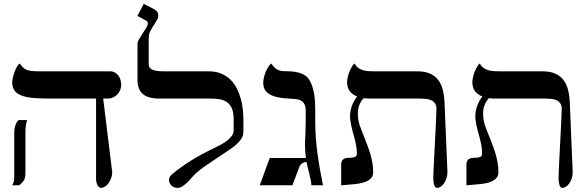

<svg xmlns="http://www.w3.org/2000/svg" viewBox="-20 -939 2977 973"><path d="M117.7 -330.6Q108.9 -306.2 108.9 -266.6V-65.9Q108.9 -51.8 107.4 -43Q106 -34.2 102.5 -27.6Q99.1 -21 93.3 -14.9Q87.4 -8.8 78.1 0H41.5Q45.4 -6.3 47.6 -11.5Q49.8 -16.6 50.3 -20.5Q52.2 -28.3 52.2 -50.3V-265.1Q52.2 -288.1 58.1 -304.4Q64 -320.8 73.7 -330.6ZM466.8 -439.5H226.1Q177.7 -439.5 142.8 -443.1Q107.9 -446.8 85.4 -456.3Q63 -465.8 52.5 -481.7Q42 -497.6 42 -522.5Q42 -532.2 45.2 -546.1Q48.3 -560.1 53.5 -574.2Q58.6 -588.4 65.4 -600.1Q72.3 -611.8 80.1 -617.2Q88.4 -605.5 95.9 -597.9Q103.5 -590.3 114 -585.7Q124.5 -581.1 140.6 -579.3Q156.7 -577.6 182.1 -577.6H537.6Q551.3 -577.6 562 -571.8Q572.8 -565.9 579.8 -556.2Q586.9 -546.4 590.6 -534.2Q594.2 -522 594.2 -508.8Q594.2 -496.1 589.6 -483.9Q585 -471.7 575.9 -461.7Q566.9 -451.7 553.7 -445.6Q540.5 -439.5 522.9 -439.5H502.9L548.8 -65.4Q548.3 -49.3 543 -34.9Q537.6 -20.5 529.5 -9.8Q521.5 1 511.5 7.1Q501.5 13.2 491.7 13.2Q482.4 13.2 474.6 0Q466.8 -13.2 466.8 -35.2Z M1213.4 -269.5Q1213.4 -250.5 1201.7 -233.6Q1189.9 -216.8 1172.6 -202.4Q1155.3 -188 1135.7 -175.5Q1116.2 -163.1 1101.1 -152.3Q1068.8 -129.9 1032.5 -106.2Q996.1 -82.5 966.8 -55.2Q959.5 -48.3 949.7 -36.6Q939.9 -24.9 928.5 -13.9Q917 -2.9 904.5 5.1Q892.1 13.2 879.4 13.2Q870.6 13.2 862.8 10Q855 6.8 849.1 1.2Q843.3 -4.4 839.8 -11.5Q836.4 -18.6 836.4 -26.4Q836.4 -43.5 853.5 -57.6Q890.6 -88.4 945.3 -123.3Q1000 -158.2 1076.2 -193.8Q1087.4 -199.2 1102.5 -207.8Q1117.7 -216.3 1131.3 -226.8Q1145 -237.3 1154.5 -250.2Q1164.1 -263.2 1164.1 -277.3V-334.5Q1164.1 -366.2 1156.2 -386.7Q1148.4 -407.2 1133.5 -418.9Q1118.7 -430.7 1096.9 -435.1Q1075.2 -439.5 1046.9 -439.5H788.6Q731 -439.5 703.9 -462.4Q676.8 -485.4 676.8 -534.2V-715.3Q676.8 -726.6 683.8 -738.8Q690.9 -751 703.1 -770Q715.8 -790 722.4 -800.3Q729 -810.5 729 -819.8Q729 -830.1 719.7 -835L676.3 -858.4L708.5 -919.4L759.8 -893.1Q782.2 -882.3 782.2 -859.4Q782.2 -846.7 773.9 -835Q760.3 -814 751.7 -799.6Q743.2 -785.2 739.3 -776.9Q735.4 -768.6 734.4 -756.6Q733.4 -744.6 733.4 -728V-615.7Q733.4 -607.4 736.3 -600.3Q739.3 -593.3 747.6 -588.1Q755.9 -583 770.8 -580.3Q785.6 -577.6 809.1 -577.6H1038.1Q1073.7 -577.6 1100.8 -566.2Q1127.9 -554.7 1147.5 -535.6Q1167 -516.6 1179.7 -491.7Q1192.4 -466.8 1200 -439.7Q1207.5 -412.6 1210.4 -385.5Q1213.4 -358.4 1213.4 -334.5Z M1558.1 0Q1557.6 -11.7 1554.4 -27.8Q1551.3 -43.9 1547.1 -60.8Q1543 -77.6 1538.8 -93.3Q1534.7 -108.9 1533.2 -118.7Q1504.9 -114.7 1497.1 -93.3L1461.9 0H1296.4L1346.7 -138.2H1530.3Q1527.8 -156.7 1526.6 -177.5Q1525.4 -198.2 1525.4 -219.7Q1525.4 -221.2 1525.6 -223.6Q1525.9 -226.1 1526.4 -231.7Q1526.9 -237.3 1527.3 -247.8Q1527.8 -258.3 1528.3 -275.6Q1528.8 -293 1529.1 -318.8Q1529.3 -344.7 1529.3 -381.3Q1528.3 -401.9 1521.7 -413.1Q1515.1 -424.3 1504.2 -429.9Q1493.2 -435.5 1478 -437Q1462.9 -438.5 1444.8 -439.5Q1408.7 -440.9 1383.5 -447Q1358.4 -453.1 1343 -463.1Q1327.6 -473.1 1320.8 -487.3Q1314 -501.5 1314 -520Q1314 -530.3 1317.1 -544.7Q1320.3 -559.1 1325.9 -573.2Q1331.5 -587.4 1338.9 -599.4Q1346.2 -611.3 1354.5 -617.2Q1362.3 -606 1369.4 -598.6Q1376.5 -591.3 1384.5 -586.7Q1392.6 -582 1403.3 -580.1Q1414.1 -578.1 1429.2 -578.1Q1476.6 -578.1 1505.1 -567.4Q1533.7 -556.6 1547.4 -534.7Q1556.6 -519.5 1562.5 -501.5Q1568.4 -483.4 1571.8 -463.6Q1575.2 -443.8 1576.4 -423.3Q1577.6 -402.8 1577.6 -382.8V-318.8Q1577.6 -276.4 1580.8 -236.3Q1584 -196.3 1589.4 -157.2Q1594.7 -118.2 1601.8 -79.1Q1608.9 -40 1616.7 0Z M1859.9 -439.5Q1850.6 -439.5 1841.3 -439.9Q1832 -440.4 1822.8 -441.4Q1808.1 -425.8 1800.8 -406Q1793.5 -386.2 1793.5 -365.2Q1793.5 -347.2 1795.9 -332.5Q1798.3 -317.9 1803 -303.7Q1807.6 -289.6 1814 -273.9Q1820.3 -258.3 1828.1 -238.3Q1836.9 -215.3 1844.7 -194.6Q1852.5 -173.8 1858.4 -152.8Q1864.3 -131.8 1867.7 -110.6Q1871.1 -89.4 1871.1 -65.9Q1871.1 -49.8 1863 -39.3Q1855 -28.8 1842 -22Q1829.1 -15.1 1812.3 -11.5Q1795.4 -7.8 1777.3 -5.9Q1759.3 -3.9 1741.5 -2.7Q1723.6 -1.5 1709 0V-106.4Q1709 -139.2 1747.6 -139.2Q1766.1 -139.2 1777.3 -143.1Q1788.6 -147 1788.6 -160.2Q1788.6 -183.6 1783.9 -206.8Q1779.3 -230 1772.9 -252.4Q1770 -262.2 1766.6 -274.7Q1763.2 -287.1 1760.5 -300.3Q1757.8 -313.5 1755.9 -325.9Q1753.9 -338.4 1753.9 -348.6Q1753.9 -374.5 1762.7 -400.4Q1771.5 -426.3 1789.6 -450.2Q1767.6 -458.5 1753.7 -475.3Q1739.7 -492.2 1738.8 -522.5Q1739.3 -538.6 1744.4 -556.9Q1749.5 -575.2 1757.8 -591.3Q1762.2 -600.1 1766.8 -606.7Q1771.5 -613.3 1776.9 -617.2Q1784.7 -602.5 1795.9 -594.7Q1807.1 -586.9 1820.6 -583Q1834 -579.1 1848.9 -578.4Q1863.8 -577.6 1878.9 -577.6H2094.7Q2131.8 -577.6 2157.5 -566.7Q2183.1 -555.7 2199.5 -535.2Q2215.8 -514.6 2223.6 -484.9Q2231.4 -455.1 2232.9 -417L2247.6 -65.4Q2247.1 -49.3 2242.4 -34.9Q2237.8 -20.5 2230.2 -9.8Q2222.7 1 2213.1 7.1Q2203.6 13.2 2193.8 13.2Q2189.5 13.2 2186 9Q2182.6 4.9 2180.4 -2Q2178.2 -8.8 2177 -17.6Q2175.8 -26.4 2175.8 -35.2Q2175.8 -43 2176.8 -67.6Q2177.7 -92.3 2179.4 -126Q2181.2 -159.7 2183.1 -198.5Q2185.1 -237.3 2187 -273.9Q2189 -310.5 2190.2 -341.3Q2191.4 -372.1 2191.9 -389.2Q2191.4 -406.2 2183.8 -416.3Q2176.3 -426.3 2164.6 -431.4Q2152.8 -436.5 2138.2 -438Q2123.5 -439.5 2108.9 -439.5Z M2494.6 -439.5Q2485.4 -439.5 2476.1 -439.9Q2466.8 -440.4 2457.5 -441.4Q2442.9 -425.8 2435.5 -406Q2428.2 -386.2 2428.2 -365.2Q2428.2 -347.2 2430.7 -332.5Q2433.1 -317.9 2437.7 -303.7Q2442.4 -289.6 2448.7 -273.9Q2455.1 -258.3 2462.9 -238.3Q2471.7 -215.3 2479.5 -194.6Q2487.3 -173.8 2493.2 -152.8Q2499 -131.8 2502.4 -110.6Q2505.9 -89.4 2505.9 -65.9Q2505.9 -49.8 2497.8 -39.3Q2489.7 -28.8 2476.8 -22Q2463.9 -15.1 2447 -11.5Q2430.2 -7.8 2412.1 -5.9Q2394 -3.9 2376.2 -2.7Q2358.4 -1.5 2343.8 0V-106.4Q2343.8 -139.2 2382.3 -139.2Q2400.9 -139.2 2412.1 -143.1Q2423.3 -147 2423.3 -160.2Q2423.3 -183.6 2418.7 -206.8Q2414.1 -230 2407.7 -252.4Q2404.8 -262.2 2401.4 -274.7Q2397.9 -287.1 2395.3 -300.3Q2392.6 -313.5 2390.6 -325.9Q2388.7 -338.4 2388.7 -348.6Q2388.7 -374.5 2397.5 -400.4Q2406.2 -426.3 2424.3 -450.2Q2402.3 -458.5 2388.4 -475.3Q2374.5 -492.2 2373.5 -522.5Q2374 -538.6 2379.2 -556.9Q2384.3 -575.2 2392.6 -591.3Q2397 -600.1 2401.6 -606.7Q2406.2 -613.3 2411.6 -617.2Q2419.4 -602.5 2430.7 -594.7Q2441.9 -586.9 2455.3 -583Q2468.8 -579.1 2483.6 -578.4Q2498.5 -577.6 2513.7 -577.6H2729.5Q2766.6 -577.6 2792.2 -566.7Q2817.9 -555.7 2834.2 -535.2Q2850.6 -514.6 2858.4 -484.9Q2866.2 -455.1 2867.7 -417L2882.3 -65.4Q2881.8 -49.3 2877.2 -34.9Q2872.6 -20.5 2865 -9.8Q2857.4 1 2847.9 7.1Q2838.4 13.2 2828.6 13.2Q2824.2 13.2 2820.8 9Q2817.4 4.9 2815.2 -2Q2813 -8.8 2811.8 -17.6Q2810.5 -26.4 2810.5 -35.2Q2810.5 -43 2811.5 -67.6Q2812.5 -92.3 2814.2 -126Q2815.9 -159.7 2817.9 -198.5Q2819.8 -237.3 2821.8 -273.9Q2823.7 -310.5 2825 -341.3Q2826.2 -372.1 2826.7 -389.2Q2826.2 -406.2 2818.6 -416.3Q2811 -426.3 2799.3 -431.4Q2787.6 -436.5 2772.9 -438Q2758.3 -439.5 2743.7 -439.5Z"/></svg>

Font: Cardo
Style: Bold
Weight: 700
Designer: David J. Perry
Foundry: David J. Perry
Version: Version 1.0011